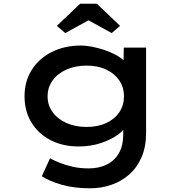

<svg xmlns="http://www.w3.org/2000/svg" viewBox="-20 -783 980 1033"><path d="M465 230Q378 230 312 211Q246 192 205 165L249 69Q270 80 300.5 92.5Q331 105 370.5 114Q410 123 458 123Q513 123 555 102Q597 81 620 40.5Q643 0 643 -59V-124L661 -117Q654 -88 616.5 -60Q579 -32 523.5 -13.5Q468 5 403 5Q317 5 251 -29.5Q185 -64 148.5 -125Q112 -186 112 -265Q112 -345 150.5 -406.5Q189 -468 258 -503Q327 -538 416 -538Q441 -538 473 -532Q505 -526 539 -515Q573 -504 602.5 -488Q632 -472 650.5 -453.5Q669 -435 670 -413L644 -405L646 -527H766V-68Q766 7 741.5 63Q717 119 675 156Q633 193 579 211.5Q525 230 465 230ZM446 -100Q506 -100 551.5 -121Q597 -142 622 -179.5Q647 -217 647 -264Q647 -313 622 -350Q597 -387 552 -408.5Q507 -430 446 -430Q385 -430 337 -408.5Q289 -387 262.5 -349.5Q236 -312 236 -264Q236 -218 262.5 -180.5Q289 -143 337 -121.5Q385 -100 446 -100ZM331 -605 286 -644 411 -763H501L626 -644L581 -605L441 -682H471Z"/></svg>

Font: Lexend Tera Medium
Style: Regular
Weight: 500
Designer: Bonnie Shaver-Troup, Thomas Jockin
Foundry: Lexend
Version: Version 1.007